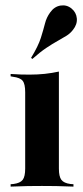

<svg xmlns="http://www.w3.org/2000/svg" viewBox="-20 -692 308 712"><path d="M73.4 -208.9V-350Q73.4 -380.6 64.1 -392.3Q54.8 -404 28.2 -407.3L19.4 -408.9V-417.7Q41.1 -416.1 57.7 -415.7Q74.2 -415.3 90.3 -415.3Q119.4 -415.3 146 -418.1Q172.6 -421 198.4 -426.6V-417.7V-208.9ZM135.5 -2.4Q109.7 -2.4 83.1 -2Q56.5 -1.6 19.4 0V-8.9L29.8 -9.7Q54.8 -12.9 64.1 -25Q73.4 -37.1 73.4 -66.9V-208.9H198.4V-66.9Q198.4 -37.1 207.7 -25Q216.9 -12.9 241.1 -9.7L252.4 -8.9V0Q214.5 -1.6 188.3 -2Q162.1 -2.4 135.5 -2.4ZM100 -473.4 95.2 -477.4Q121.8 -521 131.5 -551.6Q141.1 -582.3 146.8 -604.8Q152.4 -627.4 166.1 -646Q181.5 -667.7 204.4 -671.4Q227.4 -675 245.2 -660.5Q262.9 -646 264.9 -623.8Q266.9 -601.6 250.8 -581.5Q240.3 -567.7 225.8 -558.9Q211.3 -550 193.1 -539.9Q175 -529.8 152 -514.5Q129 -499.2 100 -473.4Z"/></svg>

Font: Playfair 144pt SemiCondensed ExtraBold
Style: Regular
Weight: 800
Width: 4
Designer: Claus Eggers Sørensen
Foundry: Claus Eggers Sørensen
Version: Version 2.203